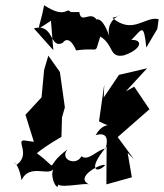

<svg xmlns="http://www.w3.org/2000/svg" viewBox="-20 -684 624 731"><path d="M249 -638C233 -660 233 -609 148 -664C129 -562 107 -563 174 -605L183 -493L109 -576C187 -597 168 -495 219 -521C219 -521 241 -558 270 -492C367 -506 336 -471 362 -545C415 -512 394 -463 451 -473C520 -496 526 -534 480 -532C520 -571 527 -601 537 -503L579 -574L584 -611C533 -624 486 -550 408 -616C486 -636 378 -629 396 -547C354 -665 323 -576 350 -606C325 -648 289 -589 282 -638ZM75 -149C36 -154 99 -98 44 -57C21 -71 50 -73 62 2C93 -65 171 -8 185 -44C163 -9 210 64 200 4C179 45 310 6 323 20C255 -9 373 -66 380 -55C350 -22 309 -36 386 -126L385 18L482 -9L466 -102L490 -78L428 -162L549 -268L491 -354L459 -336L540 -424L433 -399L375 -313L377 -363L357 -222C448 -175 386 -246 344 -169C344 -169 404 -193 382 -118C353 -117 317 -68 290 -89C270 -50 205 -77 237 -115C140 -45 216 -30 120 -101C96 -75 113 -105 214 -163L216 -237L227 -275L208 -410L164 -472L148 -418L138 -311L161 -338L77 -247L109 -144Z"/></svg>

Font: Charger Distortion
Style: 2It
Weight: 400
Designer: Jasper
Foundry: Cannot Into Space Fonts
Version: Version 0.98